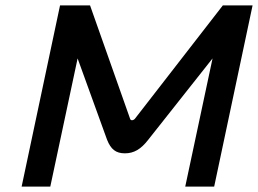

<svg xmlns="http://www.w3.org/2000/svg" viewBox="-20 -690 954 710"><path d="M202 -670 60 0H166L267 -474L376 -173C390 -138 408 -123 442 -123C475 -123 501 -138 528 -173L766 -474L665 0H772L914 -670H804L479 -251C473 -244 463 -243 461 -251L313 -670Z"/></svg>

Font: LT Wave Text Medium Italic
Style: Regular
Weight: 500
Designer: Daniel Lyons
Version: Version 2.5 (Glyphs App)